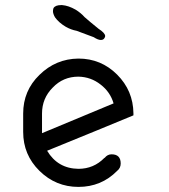

<svg xmlns="http://www.w3.org/2000/svg" viewBox="-20 -734 665 754"><path d="M71 -216C71 -156 92.3 -105 135 -63C177.7 -21 228.7 0 288 0C348 0 398.7 -21 440 -63C449.3 -70.3 454 -80 454 -92C454 -116 442 -128 418 -128C407.3 -128 398.3 -123.3 391 -114H390C362 -85.3 328 -71 288 -71C234 -71.7 193 -95.3 165 -142C315.7 -203.3 428.7 -249.7 504 -281V-288V-289C503.3 -348.3 482 -399 440 -441C398 -483 347.3 -504 288 -504C228.7 -503.3 177.7 -482 135 -440C92.3 -398.7 71 -348 71 -288V-251V-229ZM426 -328C300.7 -276 207 -237 145 -211V-213V-216V-288C145 -328 159 -362 187 -390C214.3 -418.7 248 -433 288 -433C320.7 -432.3 349.7 -422 375 -402C400.3 -382.7 417.3 -358 426 -328ZM367 -621C342.3 -641 324 -656.3 312 -667C302.7 -677.7 291 -687.3 277 -696C258.3 -706.7 240.7 -712.7 224 -714H220C204.7 -714 194.7 -710 190 -702C188.7 -698 188 -694 188 -690C188 -683.3 190.7 -675.3 196 -666C206 -652 220 -639.7 238 -629C252 -621 266.3 -615.7 281 -613C311 -601.7 333.3 -593.3 348 -588C359.3 -580.7 368.7 -577 376 -577C383.3 -577 388.3 -580 391 -586C392.3 -588 393 -590.3 393 -593C392.3 -601 383.7 -610.3 367 -621Z"/></svg>

Font: Semi-Coder
Style: Regular
Weight: 400
Version: 0.1000